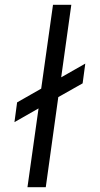

<svg xmlns="http://www.w3.org/2000/svg" viewBox="-20 -777 417 797"><path d="M222 -374 170 0H94L140 -327L40 -270L51 -352L151 -409L200 -757H276L234 -456L334 -513L323 -431Z"/></svg>

Font: Kosmopol Plus Jakarta Sans Italic It
Style: Regular
Weight: 400
Italic angle: -8.04999°
Designer: Gumpita Rahayu
Foundry: Tokotype
Version: Version 2.006